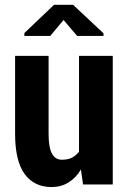

<svg xmlns="http://www.w3.org/2000/svg" viewBox="-20 -758 525 789"><path d="M312.5 -61.5Q292 -26.4 260.7 -7.8Q230.5 10.7 191.4 10.7Q121.1 10.7 81.1 -43Q42 -96.7 42 -209Q42 -254.9 42 -346.7Q42 -391.6 42 -528.3Q76.2 -528.3 179.7 -528.3Q179.7 -448.2 179.7 -208Q179.7 -152.3 193.4 -127Q207 -101.6 234.4 -101.6Q257.8 -101.6 274.4 -109.4Q292 -118.2 304.7 -134.8Q304.7 -265.6 304.7 -528.3Q338.9 -528.3 443.4 -528.3Q443.4 -396.5 443.4 0Q413.1 0 321.3 0Q319.3 -15.6 312.5 -61.5ZM405.3 -621.1Q405.3 -618.2 405.3 -610.4Q377.9 -610.4 296.9 -610.4Q282.2 -627 241.2 -675.8Q227.5 -659.2 186.5 -610.4Q159.2 -610.4 80.1 -610.4Q80.1 -613.3 80.1 -622.1Q110.4 -651.4 202.1 -738.3Q221.7 -738.3 280.3 -738.3Q311.5 -709 405.3 -621.1Z"/></svg>

Font: Noto Sans Hebrew DECATHLON 
Style: Bold
Weight: 400
Designer: Monotype Design Team
Version: Version 2.000;GOOG;noto-fonts:20170220:a8a215d2e889